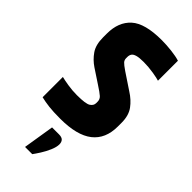

<svg xmlns="http://www.w3.org/2000/svg" viewBox="-258 -642 904 904"><g transform="rotate(45 194.0 -189.5)"><path d="M22 -434Q22 -511 68.5 -553Q115 -595 227 -595Q258 -595 292.5 -591Q327 -587 349 -580V-447Q338 -451 304.5 -456.5Q271 -462 239 -462Q210 -462 194.5 -457.5Q179 -453 173.5 -444.5Q168 -436 168 -424V-416Q168 -404 175.5 -395.5Q183 -387 208 -370L289 -316Q324 -294 346 -264Q368 -234 368 -186V-161Q368 -79 314.5 -37Q261 5 150 5Q103 5 74 1.5Q45 -2 20 -8V-143Q35 -139 65.5 -134Q96 -129 127 -129Q185 -129 201.5 -139.5Q218 -150 218 -167V-176Q218 -192 206.5 -202.5Q195 -213 161 -235L93 -280Q63 -300 42.5 -329.5Q22 -359 22 -408ZM152 61H198Q217 61 225 69.5Q233 78 233 93Q233 111 222.5 135.5Q212 160 198 182Q184 204 175 216H127Z"/></g></svg>

Font: Khand Variable Light
Style: Regular
Weight: 300
Designer: Satya Rajpurohit
Foundry: Indian Type Foundry
Version: Version 3.000